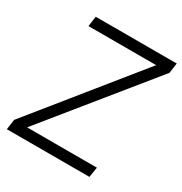

<svg xmlns="http://www.w3.org/2000/svg" viewBox="-162 -812 887 934"><g transform="rotate(30 281.5 -345.0)"><path d="M481 -634 555 -633 87 -56 15 -57ZM480 -57 471 0H7L15 -57ZM563 -690 555 -633H100L108 -690Z"/></g></svg>

Font: Exo 2 Light
Style: Italic
Weight: 300
Italic angle: -8°
Designer: Natanael Gama
Foundry: Natanael Gama
Version: Version 2.010